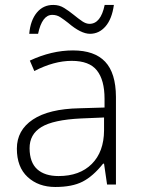

<svg xmlns="http://www.w3.org/2000/svg" viewBox="-20 -743 570 773"><path d="M215.8 -34.2Q300.8 -34.2 349.6 -83Q398.4 -131.8 398.9 -217.8V-270L306.2 -266.1Q194.3 -260.7 146.5 -231.4Q98.6 -202.1 99.1 -145.5Q99.6 -88.9 129.9 -61.5Q160.2 -34.2 215.8 -34.2ZM299.8 -307.1 400.9 -310.1V-345.2Q400.9 -420.9 370.1 -459.5Q339.8 -498 268.6 -498Q197.3 -498 118.2 -457L100.1 -499Q187.5 -540 273.9 -540Q360.4 -540 403.3 -494.6Q446.3 -449.2 446.8 -353V0H411.1L398.9 -84H395Q354.5 -33.2 312.5 -11.7Q270.5 9.8 202.6 9.8Q134.8 9.8 91.3 -30.3Q47.9 -70.3 47.9 -144.5Q47.9 -218.8 112.3 -261.7Q176.8 -304.7 299.8 -307.1ZM340.3 -647Q385.7 -647 401.4 -723.1H438.5Q430.7 -666.5 404.8 -636.7Q378.9 -606.9 342.3 -606.9Q305.7 -606.9 254.4 -650.9Q238.3 -663.6 223.6 -673.3Q209 -683.1 190.4 -683.1Q149.4 -683.1 133.3 -606.9H97.7Q102.5 -661.1 128.4 -692.4Q154.3 -723.6 195.3 -723.1Q218.8 -723.1 238.3 -710.9Q257.8 -698.7 276.4 -683.6Q294.9 -668.5 310.5 -657.7Q326.2 -647 340.3 -647Z"/></svg>

Font: OpenSans-Light
Style: Regular
Weight: 300
Foundry: Ascender Corporation
Version: Version 1.10